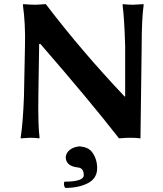

<svg xmlns="http://www.w3.org/2000/svg" viewBox="-20 -668 788 931"><path d="M298.8 97.2V92.8Q300.8 72.8 318.4 58.8Q335.9 44.9 362.8 42H369.1Q408.2 45.9 425.8 68.8Q450.7 101.1 451.2 147Q451.2 196.8 406.5 220Q361.8 243.2 296.9 243.2Q292 239.3 290.5 229.7Q289.1 220.2 292 212.9Q386.2 212.9 386.2 181.2Q386.2 147 357.9 144Q301.8 138.2 298.8 97.2ZM101.1 -444.8Q104 -552.7 90.8 -645L92.8 -647.9Q129.9 -645 152.8 -645L202.1 -647.9Q375.5 -420.4 584 -200.2H586.9V-444.8Q583 -578.6 574.2 -645L576.2 -647.9Q602.1 -645 626 -645L674.8 -647.9L676.8 -645Q667 -579.1 667 -444.8L661.1 2.9Q637.2 0 612.8 0Q589.8 0 557.1 2.9Q417 -177.2 175.8 -455.1H169.9L166 -200.2Q164.1 -58.1 171.9 0L169.9 2.9Q149.9 0 126 0L81.1 2.9L80.1 0Q91.3 -70.8 96.2 -200.2Z"/></svg>

Font: Linux Biolinum
Style: Bold
Weight: 700
Designer: Philipp H. Poll
Foundry: Philipp H. Poll
Version: Version 1.3.2 ; ttfautohint (v0.9)